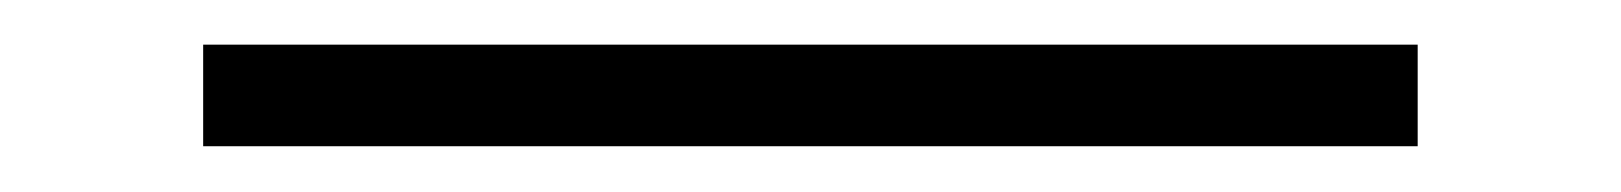

<svg xmlns="http://www.w3.org/2000/svg" viewBox="-20 10 726 86"><path d="M71 75.5V30H615V75.5Z"/></svg>

Font: Libre Caslon Text
Style: Regular
Weight: 400
Designer: Pablo Impallari, Rodrigo Fuenzalida, Katja Schimmel
Foundry: Pablo Impallari, Rodrigo Fuenzalida
Version: Version 2.000